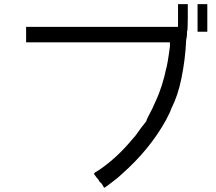

<svg xmlns="http://www.w3.org/2000/svg" viewBox="-20 -844 1040 923"><path d="M929.7 -824.2H976.6V-691.4H929.7ZM835.9 -824.2H882.8V-757.8Q882.8 -695.3 878.9 -691.4Q878.9 -691.4 878.9 -679.7Q878.9 -668 875 -652.3Q871.1 -558.6 851.6 -464.8Q835.9 -386.7 804.7 -324.2L796.9 -304.7L777.3 -265.6Q699.2 -125 566.4 -7.8Q550.8 7.8 519.5 31.2Q484.4 58.6 480.5 58.6Q480.5 58.6 468.8 39.1Q460.9 31.2 457 27.3Q453.1 19.5 453.1 19.5Q445.3 11.7 437.5 0Q429.7 -7.8 433.6 -11.7Q433.6 -11.7 437.5 -15.6Q445.3 -19.5 457 -27.3Q543 -85.9 617.2 -175.8Q632.8 -191.4 656.2 -226.6Q683.6 -261.7 683.6 -261.7Q683.6 -265.6 687.5 -273.4Q691.4 -281.2 695.3 -289.1Q710.9 -316.4 734.4 -371.1Q742.2 -386.7 757.8 -433.6Q773.4 -484.4 777.3 -507.8Q785.2 -531.2 796.9 -621.1V-640.6H105.5V-714.8H835.9Z"/></svg>

Font: 和音 by 宁静之雨，公众号njzyshare
Style: Regular
Weight: 400
Designer: Steve Matteson
Foundry: Ascender Corporation
Version: Version 6.00;June 8, 2018;FontCreator 11.0.0.2388 32-bit